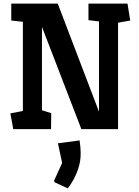

<svg xmlns="http://www.w3.org/2000/svg" viewBox="-20 -711 767 1057"><path d="M53 0 37 -87 106 -100V-591L42 -598V-691H298L525 -96V-593L467 -600V-691H682L697 -598L630 -586V0H428L211 -563V-104L262 -88L261 0ZM280 292 278 283 322 186 299 78 418 62Q419 68 421.5 89Q424 110 424 136Q424 174 413 210Q402 246 385.5 276Q369 306 353 326Z"/></svg>

Font: Kreon
Style: Bold
Weight: 700
Designer: Julia Petretta
Foundry: Julia Petretta and Eli Heuer
Version: Version 2.002